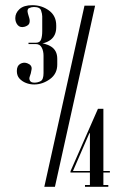

<svg xmlns="http://www.w3.org/2000/svg" viewBox="-20 -721 481 741"><path d="M327 -207V0H379V-301H358L252 -60V-55H404V-61H262V-62L325 -207ZM379 -7V0H398V-7ZM308 -7V0H327V-7ZM151 0H192L347 -699H306ZM118 -551Q154 -551 175.5 -567.5Q197 -584 197 -616V-623Q197 -660 169 -680.5Q141 -701 105 -701Q72 -701 55.5 -686Q39 -671 39 -651Q39 -635 48.5 -624Q58 -613 76 -618Q91 -623 93.5 -632Q96 -641 93 -651Q90 -661 88 -668Q83 -685 92 -689.5Q101 -694 111 -694Q134 -694 138.5 -680.5Q143 -667 143 -658V-601Q143 -581 138.5 -568.5Q134 -556 118 -556H90V-551ZM90 -556V-551H118Q134 -551 141 -537.5Q148 -524 148 -506V-439Q148 -414 137 -408Q126 -402 113 -402Q100 -402 96 -409Q92 -416 94 -423Q100 -438 102 -454Q104 -470 85 -477Q71 -482 58 -474.5Q45 -467 45 -447Q45 -429 55 -418Q65 -407 80 -401Q95 -395 112 -395Q144 -395 172.5 -415.5Q201 -436 201 -472V-494Q201 -526 177.5 -541Q154 -556 118 -556Z"/></svg>

Font: Emberly Black
Style: Regular
Weight: 900
Designer: Rajesh Rajput
Foundry: Rajesh Rajput
Version: Version 1.000